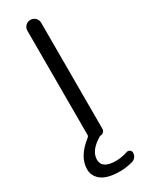

<svg xmlns="http://www.w3.org/2000/svg" viewBox="-244 -773 804 1036"><g transform="rotate(-30 158.5 -255.0)"><path d="M169 220Q92 220 55.5 192.5Q19 165 19 122Q19 44 106 -24Q114 -30 114 -38V-687Q114 -705 126.5 -717.5Q139 -730 157 -730Q175 -730 187.5 -717.5Q200 -705 200 -687V-26Q200 -16 192 -8Q184 0 174 0Q171 0 167 2Q91 47 91 103Q91 160 177 160Q213 160 249 148Q260 144 269.5 150Q279 156 279 167Q279 182 270.5 193.5Q262 205 248 209Q207 220 169 220Z"/></g></svg>

Font: Rounded Mplus 1c
Style: Regular
Weight: 400
Version: Version 1.059.20150529